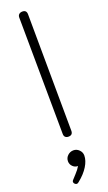

<svg xmlns="http://www.w3.org/2000/svg" viewBox="-200 -826 634 1127"><g transform="rotate(-20 117.0 -262.0)"><path d="M89 -36 83 -765Q83 -778 91 -785Q99 -792 112 -792Q138 -792 138 -765L143 -36Q143 -9 116 -9Q104 -9 96.5 -15.5Q89 -22 89 -36ZM165 126Q165 158 143 193.5Q121 229 81 261Q74 268 67 268Q61 268 55 262.5Q49 257 49 250Q49 244 53 240Q58 234 78.5 212Q99 190 109 172H108Q90 172 76.5 158.5Q63 145 63 126Q63 105 78.5 90.5Q94 76 115 76Q135 76 150 91Q165 106 165 126Z"/></g></svg>

Font: Mali Light
Style: Regular
Weight: 300
Designer: Kitiyaporn Chalermlarp | Katatrad Aksorn Co.,Ltd.
Foundry: Cadson Demak Co.,Ltd.
Version: Version 1.000; ttfautohint (v1.6)